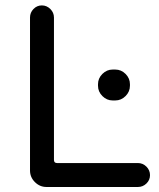

<svg xmlns="http://www.w3.org/2000/svg" viewBox="-20 -708 602 728"><path d="M93.8 -61.5V-641.6Q93.8 -660.2 106.9 -673.8Q120.1 -687.5 138.7 -687.5Q157.2 -687.5 170.9 -673.8Q184.6 -660.2 184.6 -641.6V-101.6Q184.6 -89.8 196.3 -89.8H502.9Q521.5 -89.8 535.2 -76.2Q548.8 -62.5 548.8 -43.9Q548.8 -25.4 535.2 -12.2Q521.5 1 502.9 1H156.2Q130.9 1 112.3 -17.6Q93.8 -36.1 93.8 -61.5ZM351.6 -382.8V-388.7Q351.6 -411.1 368.2 -427.7Q384.8 -444.3 407.2 -444.3H417Q439.5 -444.3 456.1 -427.7Q472.7 -411.1 472.7 -388.7V-382.8Q472.7 -360.4 456.1 -343.8Q439.5 -327.1 417 -327.1H407.2Q384.8 -327.1 368.2 -343.8Q351.6 -360.4 351.6 -382.8Z"/></svg>

Font: KTXP_ComRound
Style: Medium
Weight: 500
Version: Version 1.01;May 16, 2022;FontCreator 13.0.0.2683 64-bit